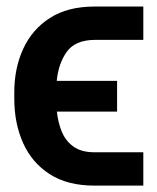

<svg xmlns="http://www.w3.org/2000/svg" viewBox="-20 -566 483 590"><path d="M270.5 -98.1H420.4V4.4H270.5Q187.5 4.4 132.8 -30.8Q78.1 -65.9 51 -126.5Q23.9 -187 23.9 -262.7V-279.8Q23.4 -355 51 -415.3Q78.6 -475.6 133.3 -510.7Q188 -545.9 270.5 -545.9H420.4V-443.4H270.5Q211.4 -442.9 185.5 -407.2Q159.7 -371.6 154.3 -317.4H339.8V-223.1H154.8Q158.2 -189.9 169.9 -161.4Q181.6 -132.8 205.8 -115.5Q230 -98.1 270.5 -98.1Z"/></svg>

Font: Inter Display SemiBold
Style: Regular
Weight: 600
Designer: Rasmus Andersson
Foundry: rsms
Version: Version 4.001;git-9221beed3